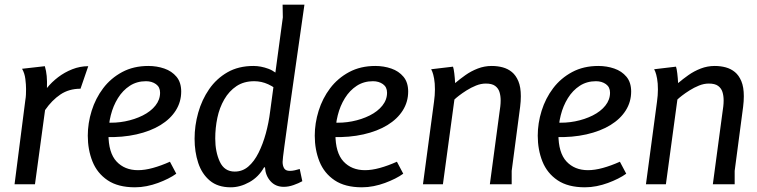

<svg xmlns="http://www.w3.org/2000/svg" viewBox="-20 -785 3227 818"><path d="M171 -503Q177 -483 179 -461Q181 -439 180 -410Q200 -435 227.5 -456Q255 -477 288 -490Q321 -503 356 -503L323 -407Q274 -407 237.5 -382.5Q201 -358 172 -316L129 0H42L88 -359Q90 -370 90.5 -382Q91 -394 91 -406Q91 -424 88 -448.5Q85 -473 74 -492Z M612 -504Q648 -504 680 -493Q712 -482 732 -458Q752 -434 752 -395Q752 -351 729 -314.5Q706 -278 663.5 -252Q621 -226 561.5 -212.5Q502 -199 430 -201V-263Q472 -260 513 -268Q554 -276 588 -293Q622 -310 642 -335Q662 -360 662 -390Q662 -414 644.5 -426.5Q627 -439 602 -439Q563 -439 533 -419.5Q503 -400 482.5 -367Q462 -334 452 -294Q442 -254 442 -214Q442 -134 476.5 -97Q511 -60 568 -60Q597 -60 631.5 -69.5Q666 -79 704 -96L731 -45Q716 -34 696 -24Q676 -14 653 -5.5Q630 3 605 8Q580 13 555 13Q483 13 438.5 -17Q394 -47 374 -97Q354 -147 354 -207Q354 -260 370.5 -313Q387 -366 419.5 -409Q452 -452 500.5 -478Q549 -504 612 -504Z M1185 -711 1184 -765H1277Q1258 -630 1241 -513Q1224 -396 1211.5 -306Q1199 -216 1191.5 -161Q1184 -106 1184 -95Q1184 -79 1190.5 -68Q1197 -57 1215 -57Q1225 -57 1236 -59.5Q1247 -62 1257 -65L1268 -13Q1252 -4 1230.5 3.5Q1209 11 1189 11Q1154 11 1132.5 -13Q1111 -37 1109 -72H1105Q1082 -31 1042.5 -9Q1003 13 963 13Q908 13 874 -15.5Q840 -44 824.5 -91Q809 -138 809 -194Q809 -250 824.5 -305Q840 -360 871 -405Q902 -450 949 -477Q996 -504 1060 -504Q1091 -504 1123.5 -492Q1156 -480 1183 -448V-385Q1151 -413 1122.5 -426Q1094 -439 1063 -439Q1019 -439 987.5 -418Q956 -397 935.5 -361.5Q915 -326 906 -283Q897 -240 897 -195Q897 -138 916.5 -96Q936 -54 980 -54Q1013 -54 1038 -75.5Q1063 -97 1081.5 -134Q1100 -171 1112.5 -216.5Q1125 -262 1131 -311Z M1579 -504Q1615 -504 1647 -493Q1679 -482 1699 -458Q1719 -434 1719 -395Q1719 -351 1696 -314.5Q1673 -278 1630.5 -252Q1588 -226 1528.5 -212.5Q1469 -199 1397 -201V-263Q1439 -260 1480 -268Q1521 -276 1555 -293Q1589 -310 1609 -335Q1629 -360 1629 -390Q1629 -414 1611.5 -426.5Q1594 -439 1569 -439Q1530 -439 1500 -419.5Q1470 -400 1449.5 -367Q1429 -334 1419 -294Q1409 -254 1409 -214Q1409 -134 1443.5 -97Q1478 -60 1535 -60Q1564 -60 1598.5 -69.5Q1633 -79 1671 -96L1698 -45Q1683 -34 1663 -24Q1643 -14 1620 -5.5Q1597 3 1572 8Q1547 13 1522 13Q1450 13 1405.5 -17Q1361 -47 1341 -97Q1321 -147 1321 -207Q1321 -260 1337.5 -313Q1354 -366 1386.5 -409Q1419 -452 1467.5 -478Q1516 -504 1579 -504Z M1910 -501Q1913 -493 1915.5 -472.5Q1918 -452 1919 -431Q1939 -448 1963 -465Q1987 -482 2015.5 -493Q2044 -504 2075 -504Q2100 -504 2122 -498Q2144 -492 2161 -478Q2178 -464 2188.5 -439Q2199 -414 2199 -375Q2199 -354 2196 -330L2160 -57V0H2067L2108 -306Q2110 -318 2111.5 -331.5Q2113 -345 2113 -357Q2113 -377 2108 -393Q2103 -409 2089.5 -419Q2076 -429 2050 -429Q2029 -429 2008 -420.5Q1987 -412 1968 -400Q1949 -388 1935.5 -377.5Q1922 -367 1916 -361L1867 0H1782L1829 -351Q1831 -365 1832 -378.5Q1833 -392 1833 -404Q1833 -431 1829.5 -450Q1826 -469 1822 -479Q1818 -489 1817 -490Z M2529 -504Q2565 -504 2597 -493Q2629 -482 2649 -458Q2669 -434 2669 -395Q2669 -351 2646 -314.5Q2623 -278 2580.5 -252Q2538 -226 2478.5 -212.5Q2419 -199 2347 -201V-263Q2389 -260 2430 -268Q2471 -276 2505 -293Q2539 -310 2559 -335Q2579 -360 2579 -390Q2579 -414 2561.5 -426.5Q2544 -439 2519 -439Q2480 -439 2450 -419.5Q2420 -400 2399.5 -367Q2379 -334 2369 -294Q2359 -254 2359 -214Q2359 -134 2393.5 -97Q2428 -60 2485 -60Q2514 -60 2548.5 -69.5Q2583 -79 2621 -96L2648 -45Q2633 -34 2613 -24Q2593 -14 2570 -5.5Q2547 3 2522 8Q2497 13 2472 13Q2400 13 2355.5 -17Q2311 -47 2291 -97Q2271 -147 2271 -207Q2271 -260 2287.5 -313Q2304 -366 2336.5 -409Q2369 -452 2417.5 -478Q2466 -504 2529 -504Z M2860 -501Q2863 -493 2865.5 -472.5Q2868 -452 2869 -431Q2889 -448 2913 -465Q2937 -482 2965.5 -493Q2994 -504 3025 -504Q3050 -504 3072 -498Q3094 -492 3111 -478Q3128 -464 3138.5 -439Q3149 -414 3149 -375Q3149 -354 3146 -330L3110 -57V0H3017L3058 -306Q3060 -318 3061.5 -331.5Q3063 -345 3063 -357Q3063 -377 3058 -393Q3053 -409 3039.5 -419Q3026 -429 3000 -429Q2979 -429 2958 -420.5Q2937 -412 2918 -400Q2899 -388 2885.5 -377.5Q2872 -367 2866 -361L2817 0H2732L2779 -351Q2781 -365 2782 -378.5Q2783 -392 2783 -404Q2783 -431 2779.5 -450Q2776 -469 2772 -479Q2768 -489 2767 -490Z"/></svg>

Font: Rosario Medium
Style: Italic
Weight: 500
Italic angle: -8.05°
Version: Version 1.201